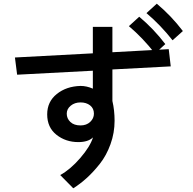

<svg xmlns="http://www.w3.org/2000/svg" viewBox="-20 -932 1040 1035"><path d="M339.8 -319.3Q339.8 -293 359.4 -274.4Q378.9 -255.9 414.1 -255.9Q446.3 -255.9 466.3 -274.9Q486.3 -293.9 486.3 -319.3Q486.3 -347.7 465.8 -363.8Q445.3 -379.9 414.1 -379.9Q382.8 -379.9 361.3 -362.3Q339.8 -344.7 339.8 -319.3ZM234.4 -315.4Q234.4 -383.8 286.1 -425.3Q337.9 -466.8 414.1 -468.8Q447.3 -468.8 480.5 -454.1V-550.8L72.3 -529.3L60.5 -622.1L480.5 -644.5V-787.1H585.9V-650.4L889.6 -667L900.4 -574.2L585.9 -557.6V-387.7Q597.7 -336.9 597.7 -281.2Q597.7 -215.8 575.7 -154.8Q553.7 -93.8 518.1 -48.8Q482.4 -3.9 447.3 27.8Q412.1 59.6 375 83L304.7 11.7Q359.4 -18.6 412.6 -80.1Q465.8 -141.6 481.4 -191.4Q455.1 -166 402.3 -166Q334 -166 284.2 -205.6Q234.4 -245.1 234.4 -315.4ZM769.5 -861.3 825.2 -912.1Q903.3 -846.7 965.8 -764.6L910.2 -714.8Q845.7 -796.9 769.5 -861.3ZM674.8 -791 730.5 -841.8Q808.6 -776.4 871.1 -694.3L815.4 -643.6Q749 -728.5 674.8 -791Z"/></svg>

Font: Gothic A1 SemiBold
Style: Regular
Weight: 600
Version: Version 2.50